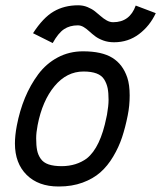

<svg xmlns="http://www.w3.org/2000/svg" viewBox="-20 -695 600 715"><path d="M271 -675.3Q289.6 -675.3 305.7 -668.7Q321.8 -662.1 333.3 -653.1Q344.7 -644 355.2 -634.8Q365.7 -625.5 377.4 -618.9Q389.2 -612.3 401.4 -612.3Q463.4 -612.3 485.4 -674.3L560.1 -646Q538.1 -598.6 497.8 -568.1Q457.5 -537.6 404.8 -537.6Q382.8 -537.6 364.7 -544.2Q346.7 -550.8 334.7 -559.8Q322.8 -568.8 312.7 -578.1Q302.7 -587.4 292 -594Q281.2 -600.6 270 -600.6Q239.7 -600.6 218.3 -586.2Q196.8 -571.8 176.3 -534.7L103 -571.3Q140.1 -628.9 179.7 -652.1Q219.2 -675.3 271 -675.3ZM303.2 -105Q354 -145.5 376.5 -258.8Q377 -260.3 377.4 -263.2Q377.9 -266.1 378.4 -267.6Q384.3 -301.3 384.3 -323.2Q384.3 -349.1 380.9 -366.5Q377.4 -383.8 368.2 -398.9Q358.9 -414.1 339.6 -421.4Q320.3 -428.7 291 -428.7Q228.5 -428.7 183.1 -374.3Q137.7 -319.8 120.1 -229Q114.7 -201.2 114.7 -179.7Q114.7 -152.8 118.2 -135.5Q121.6 -118.2 131.6 -103.8Q141.6 -89.4 160.9 -82.8Q180.2 -76.2 210.4 -76.2Q264.6 -76.7 303.2 -105ZM198.7 -0.5H197.8Q123 -0.5 79.3 -43.7Q35.6 -86.9 35.6 -160.6Q35.6 -189.9 42.5 -226.6Q53.2 -282.7 73 -330.6Q92.8 -378.4 122.3 -418.2Q151.9 -458 194.8 -481Q237.8 -503.9 289.1 -503.9Q359.4 -503.9 398.4 -479.7Q437.5 -455.6 454.1 -405.8Q462.9 -379.4 462.9 -339.4Q462.9 -300.8 455.6 -265.1Q446.8 -220.7 434.6 -183.8Q422.4 -147 401.6 -112.1Q380.9 -77.1 353.8 -53.2Q326.7 -29.3 287.4 -14.9Q248 -0.5 199.7 -0.5Z"/></svg>

Font: Fantasque Sans Mono
Style: Italic
Weight: 400
Italic angle: -11°
Monospace: yes
Designer: Jany Belluz
Version: Version 1.8.0 ; ttfautohint (v1.8.2)